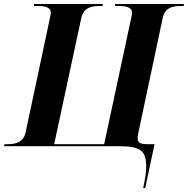

<svg xmlns="http://www.w3.org/2000/svg" viewBox="-44 -734 944 964"><path d="M675 210H685L732 -10H698C659 -10 647 -18 647 -41C647 -49 649 -60 653 -78L773 -644C784 -696 823 -704 865 -704H878L880 -714H535L533 -704H546C588 -704 619 -699 619 -670C619 -665 617 -654 615 -645L479 -10H228L364 -643C375 -696 415 -704 458 -704H471L473 -714H127L126 -704H139C181 -704 211 -699 211 -670C211 -665 209 -654 207 -645L85 -71C74 -18 34 -10 -8 -10H-21L-24 0H553C666 0 688 26 690 97C691 133 682 176 675 210Z"/></svg>

Font: Noto Serif Display
Style: Bold Italic
Weight: 700
Italic angle: -12°
Designer: Monotype Design Team
Foundry: Monotype Imaging Inc.
Version: Version 2.009